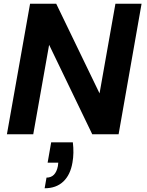

<svg xmlns="http://www.w3.org/2000/svg" viewBox="-20 -719 787 1028"><path d="M254 43H370Q377 101 368 151Q357 217 319 253Q281 289 219 289L229 232Q278 232 290 170L292 152H235ZM598 -699H738L615 0H474L243 -479L158 0H17L141 -699H281L513 -219Z"/></svg>

Font: Poppins SemiBold
Style: Italic
Weight: 600
Italic angle: -10°
Designer: Ninad Kale (Devanagari), Jonny Pinhorn (Latin)
Foundry: Indian Type Foundry
Version: Version 3.200;PS 1.000;hotconv 16.6.54;makeotf.lib2.5.65590